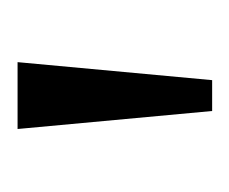

<svg xmlns="http://www.w3.org/2000/svg" viewBox="-42 -712 267 224"><g transform="rotate(-90 92.0 -600.5)"><path d="M74 -487 53 -714H131L110 -487Z"/></g></svg>

Font: Noto Rashi Hebrew Light
Style: Regular
Weight: 300
Version: Version 1.006